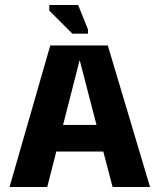

<svg xmlns="http://www.w3.org/2000/svg" viewBox="-20 -744 631 764"><path d="M168 0 204 -141H391L428 0H577L409 -563H180L18 0ZM176 -702 268 -610H330V-627L291 -724H176ZM231 -247 297 -505 364 -247Z"/></svg>

Font: OSH Darker Grotesque Black
Style: Regular
Weight: 900
Designer: Gabriel Lam
Foundry: TypeRant
Version: Version 1.000;Glyphs 3.1.1 (3148)